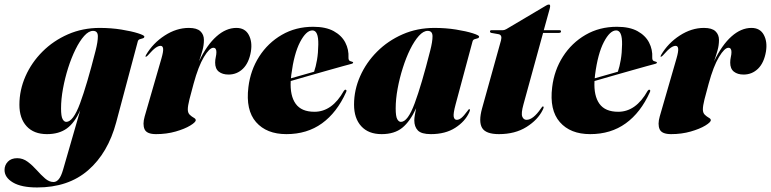

<svg xmlns="http://www.w3.org/2000/svg" viewBox="-80 -581 3397 846"><path d="M432 -42Q396 93 308.5 169Q221 245 83.5 245Q14 245 -23 223Q-60 201 -60 168Q-60 146.5 -45.2 131.2Q-30.5 116 -4 116Q21 116 42 131.8Q63 147.5 81.8 168.5Q100.5 189.5 118.5 205.2Q136.5 221 156 221Q168.5 221 179 208.5Q189.5 196 198 166.5L273.5 -95Q249 -40 214.5 -15Q180 10 127 10Q69 10 37.2 -24.8Q5.5 -59.5 5.5 -119.5Q5.5 -184 32.2 -244.8Q59 -305.5 107 -353.5Q155 -401.5 219.5 -429.8Q284 -458 359 -458Q409.5 -458 454.5 -450.8Q499.5 -443.5 527.8 -434.5Q556 -425.5 556 -420Q556 -414 549.5 -412.2Q543 -410.5 536 -408.2Q529 -406 527 -398ZM189 -103.5Q189 -68.5 195.8 -56.2Q202.5 -44 212 -44Q242.5 -44 272.8 -125.8Q303 -207.5 341 -357Q351.5 -398 351.2 -421.5Q351 -445 330 -445Q311 -445 291 -422.8Q271 -400.5 252.8 -363.5Q234.5 -326.5 220.2 -281.5Q206 -236.5 197.5 -190.2Q189 -144 189 -103.5Z M562.5 -331Q559 -331 563.5 -339Q594 -391 645.8 -424.5Q697.5 -458 752 -458Q787.5 -458 803 -443.2Q818.5 -428.5 818.5 -405Q818.5 -381.5 812 -358.5Q805.5 -335.5 797 -311Q831.5 -383 873.8 -420.5Q916 -458 961.5 -458Q999.5 -458 1016 -427.5Q1032.5 -397 1025.5 -354Q1017 -304 990.5 -278.2Q964 -252.5 927 -252.5Q900.5 -252.5 884.2 -265.2Q868 -278 868 -305Q868 -317.5 870.8 -329.5Q873.5 -341.5 873.5 -351.5Q873.5 -370.5 860 -370.5Q843 -370.5 818.5 -329.8Q794 -289 773 -212Q762 -172.5 754.8 -143.5Q747.5 -114.5 747.5 -99Q747.5 -83.5 756.2 -75.2Q765 -67 773.8 -62.2Q782.5 -57.5 782.5 -51.5Q782.5 -42.5 758.2 -27.8Q734 -13 694 -1.5Q654 10 607.5 10Q566.5 10 557 -11.5Q547.5 -33 557.5 -68L631.5 -324Q640 -353.5 638.8 -366.2Q637.5 -379 627.5 -379Q618 -379 605.8 -370.5Q593.5 -362 571.5 -337Q566 -331 562.5 -331Z M1445 -175Q1404.5 -85 1338.8 -37.5Q1273 10 1182 10Q1094.5 10 1048.2 -43Q1002 -96 1014.5 -197Q1023.5 -271.5 1062 -331.8Q1100.5 -392 1161.8 -427.5Q1223 -463 1300 -463Q1355.5 -463 1390.5 -443.8Q1425.5 -424.5 1441.5 -393.5Q1457.5 -362.5 1455.5 -327Q1455 -320.5 1457.8 -316Q1460.5 -311.5 1470 -309.5Q1476 -308.5 1476 -305Q1476 -302 1470 -300Q1460 -297.5 1431 -289.5Q1402 -281.5 1362.2 -270.2Q1322.5 -259 1280 -246.8Q1237.5 -234.5 1201 -224Q1197.5 -159 1222.8 -123.8Q1248 -88.5 1305.5 -88.5Q1383.5 -88.5 1435 -180.5Q1439.5 -187 1443.5 -185.5Q1449 -184 1445 -175ZM1203.5 -251.5Q1202.5 -243.5 1202 -236Q1228.5 -243.5 1255.5 -251.2Q1282.5 -259 1304 -265Q1311.5 -286.5 1316.8 -317Q1322 -347.5 1322.5 -385Q1323.5 -447 1296.5 -447Q1269 -447 1242.2 -395.8Q1215.5 -344.5 1203.5 -251.5Z M1927.5 -121Q1916.5 -80 1919.2 -66.5Q1922 -53 1932.5 -53Q1942.5 -53 1953 -61.5Q1963.5 -70 1979 -91Q1983.5 -97 1984.8 -98.5Q1986 -100 1988 -100Q1994 -100 1987 -85Q1969 -45.5 1925.8 -17.8Q1882.5 10 1818.5 10Q1777 10 1761.2 -6.2Q1745.5 -22.5 1745.5 -51Q1745.5 -60 1748 -74.8Q1750.5 -89.5 1753.5 -104Q1727 -46 1692.5 -18Q1658 10 1601.5 10Q1543.5 10 1511.8 -24.8Q1480 -59.5 1480 -120Q1480 -184.5 1506.8 -245Q1533.5 -305.5 1581.5 -353.5Q1629.5 -401.5 1694 -429.8Q1758.5 -458 1834 -458Q1884.5 -458 1929.5 -450.8Q1974.5 -443.5 2002.8 -434.5Q2031 -425.5 2031 -420Q2031 -414 2024.5 -412.2Q2018 -410.5 2011 -408.2Q2004 -406 2002 -398ZM1663.5 -103.5Q1663.5 -68.5 1670.2 -56.2Q1677 -44 1686.5 -44Q1717 -44 1747.2 -125.8Q1777.5 -207.5 1815.5 -357.5Q1826 -398 1825.8 -421.5Q1825.5 -445 1804.5 -445Q1785.5 -445 1765.5 -422.8Q1745.5 -400.5 1727.2 -363.5Q1709 -326.5 1694.8 -281.5Q1680.5 -236.5 1672 -190.2Q1663.5 -144 1663.5 -103.5Z M2116 -430.5 2085 -436Q2079 -437.5 2079 -442.5Q2079 -448 2086 -448H2136.5Q2143 -448 2151.5 -453L2327 -557Q2333 -561 2339 -561Q2344 -561 2344 -554Q2344 -550 2342 -542L2316 -448H2384.5Q2392 -448 2392 -442.5Q2392 -436 2382 -436H2313L2226.5 -121Q2215.5 -81.5 2221.2 -67.2Q2227 -53 2240 -53Q2269 -53 2303.5 -103Q2307.5 -109 2309 -110.5Q2310.5 -112 2312.5 -112Q2319 -112 2311.5 -97Q2290 -53 2239.8 -21.5Q2189.5 10 2118.5 10Q2060.5 10 2044.2 -17.5Q2028 -45 2044 -103L2127.5 -403Q2134 -427.5 2116 -430.5Z M2783.5 -175Q2743 -85 2677.2 -37.5Q2611.5 10 2520.5 10Q2433 10 2386.8 -43Q2340.5 -96 2353 -197Q2362 -271.5 2400.5 -331.8Q2439 -392 2500.2 -427.5Q2561.5 -463 2638.5 -463Q2694 -463 2729 -443.8Q2764 -424.5 2780 -393.5Q2796 -362.5 2794 -327Q2793.5 -320.5 2796.2 -316Q2799 -311.5 2808.5 -309.5Q2814.5 -308.5 2814.5 -305Q2814.5 -302 2808.5 -300Q2798.5 -297.5 2769.5 -289.5Q2740.5 -281.5 2700.8 -270.2Q2661 -259 2618.5 -246.8Q2576 -234.5 2539.5 -224Q2536 -159 2561.2 -123.8Q2586.5 -88.5 2644 -88.5Q2722 -88.5 2773.5 -180.5Q2778 -187 2782 -185.5Q2787.5 -184 2783.5 -175ZM2542 -251.5Q2541 -243.5 2540.5 -236Q2567 -243.5 2594 -251.2Q2621 -259 2642.5 -265Q2650 -286.5 2655.2 -317Q2660.5 -347.5 2661 -385Q2662 -447 2635 -447Q2607.5 -447 2580.8 -395.8Q2554 -344.5 2542 -251.5Z M2832 -331Q2828.5 -331 2833 -339Q2863.5 -391 2915.2 -424.5Q2967 -458 3021.5 -458Q3057 -458 3072.5 -443.2Q3088 -428.5 3088 -405Q3088 -381.5 3081.5 -358.5Q3075 -335.5 3066.5 -311Q3101 -383 3143.2 -420.5Q3185.5 -458 3231 -458Q3269 -458 3285.5 -427.5Q3302 -397 3295 -354Q3286.5 -304 3260 -278.2Q3233.5 -252.5 3196.5 -252.5Q3170 -252.5 3153.8 -265.2Q3137.5 -278 3137.5 -305Q3137.5 -317.5 3140.2 -329.5Q3143 -341.5 3143 -351.5Q3143 -370.5 3129.5 -370.5Q3112.5 -370.5 3088 -329.8Q3063.5 -289 3042.5 -212Q3031.5 -172.5 3024.2 -143.5Q3017 -114.5 3017 -99Q3017 -83.5 3025.8 -75.2Q3034.5 -67 3043.2 -62.2Q3052 -57.5 3052 -51.5Q3052 -42.5 3027.8 -27.8Q3003.5 -13 2963.5 -1.5Q2923.5 10 2877 10Q2836 10 2826.5 -11.5Q2817 -33 2827 -68L2901 -324Q2909.5 -353.5 2908.2 -366.2Q2907 -379 2897 -379Q2887.5 -379 2875.2 -370.5Q2863 -362 2841 -337Q2835.5 -331 2832 -331Z"/></svg>

Font: Fraunces 144pt Black
Style: Italic
Weight: 900
Italic angle: -16°
Version: Version 1.000;[0bf87f6ff]